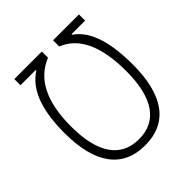

<svg xmlns="http://www.w3.org/2000/svg" viewBox="-191 -826 968 968"><g transform="rotate(-45 293.0 -341.5)"><path d="M62.5 -693.4V-649.4H170.9V-645C99.1 -598.6 48.8 -506.8 48.8 -322.3C48.8 -104 132.3 9.8 293 9.8C453.6 9.8 537.1 -104 537.1 -322.3C537.1 -509.8 490.7 -601.6 426.8 -645V-649.4H523.4V-693.4H338.9V-649.4C439.5 -609.4 490.2 -501 490.2 -322.3C490.2 -132.8 422.4 -34.2 293 -34.2C163.6 -34.2 95.7 -132.8 95.7 -322.3C95.7 -497.6 150.4 -606 258.8 -649.4V-693.4Z"/></g></svg>

Font: Cascadia Code PL ExtraLight
Style: Regular
Weight: 200
Monospace: yes
Designer: Aaron Bell
Foundry: Saja Typeworks
Version: Version 2404.023